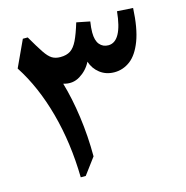

<svg xmlns="http://www.w3.org/2000/svg" viewBox="-115 -909 984 1018"><g transform="rotate(-15 376.5 -400.5)"><path d="M617.2 -800.8 704.1 -795.4Q698.7 -684.6 673.1 -617.7Q647.5 -550.8 608.2 -521.2Q568.8 -491.7 521.5 -491.7Q475.6 -491.7 442.4 -517.3Q409.2 -543 396.5 -583Q375 -540 333.5 -514.2Q292 -488.3 242.2 -503.4Q268.1 -416 283 -308.3Q297.9 -200.7 297.9 -89.8L231 0H203.6Q200.2 -189 155.3 -354.2Q110.4 -519.5 29.8 -643.6L97.2 -789.1H124Q158.7 -729 179.7 -697.8Q200.7 -666.5 219.5 -655Q238.3 -643.6 265.1 -643.6Q298.8 -643.6 320.3 -657.7Q341.8 -671.9 358.4 -705.8Q375 -739.7 393.1 -799.8L466.3 -785.2Q460.9 -751.5 460.9 -726.1Q460.9 -681.6 479 -659.9Q497.1 -638.2 526.9 -638.2Q601.1 -638.2 617.2 -800.8Z"/></g></svg>

Font: Pinar-DS3-FD Bold
Style: Regular
Weight: 700
Designer: Amin Abedi
Version: Version 3.000